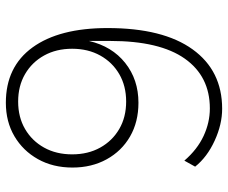

<svg xmlns="http://www.w3.org/2000/svg" viewBox="-80 -672 761 640"><g transform="rotate(-90 300.0 -352.5)"><path d="M257 8Q205 8 150.5 -17Q96 -42 64 -82L84 -118Q121 -75 166 -54Q211 -33 258 -33Q365 -33 424 -116.5Q483 -200 483 -365V-436Q465 -359 409.5 -315Q354 -271 277 -271Q213 -271 164.5 -299Q116 -327 88.5 -377Q61 -427 61 -491Q61 -556 89 -606Q117 -656 165.5 -684.5Q214 -713 277 -713Q397 -713 461.5 -624Q526 -535 526 -374Q526 -189 455 -90.5Q384 8 257 8ZM281 -312Q333 -312 372.5 -335Q412 -358 434.5 -398.5Q457 -439 457 -492Q457 -545 434.5 -585.5Q412 -626 372.5 -649Q333 -672 281 -672Q229 -672 189.5 -649Q150 -626 127.5 -585.5Q105 -545 105 -492Q105 -439 127.5 -398.5Q150 -358 189.5 -335Q229 -312 281 -312Z"/></g></svg>

Font: Nunito Sans ExtraLight
Style: Regular
Weight: 200
Designer: Vernon Adams
Foundry: Vernon Adams
Version: Version 3.006; ttfautohint (v1.8.3)